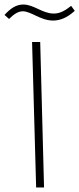

<svg xmlns="http://www.w3.org/2000/svg" viewBox="-54 -830 351 850"><path d="M181 -739C210 -739 242 -750 277 -782L261 -804C232 -781 210 -770 184 -770C134 -770 96 -810 49 -810C16 -810 -9 -791 -34 -764L-14 -746C7 -767 26 -780 47 -780C84 -780 125 -739 181 -739ZM106 0H141L124 -644H88Z"/></svg>

Font: Noto Sans Arabic ExtLt
Style: Regular
Weight: 200
Designer: Monotype Design Team, Nadine Chahine, Nizar Qandah and Khaled Hosny
Foundry: Monotype Imaging Inc.
Version: Version 2.012